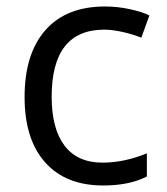

<svg xmlns="http://www.w3.org/2000/svg" viewBox="-20 -565 516 595"><path d="M299.8 9.8Q183.6 9.8 119.9 -61.8Q56.2 -133.3 56.2 -264.2Q56.2 -398.4 120.8 -471.7Q185.5 -544.9 305.2 -544.9Q343.8 -544.9 382.3 -536.6Q420.9 -528.3 442.9 -517.1L418 -448.2Q391.1 -459 359.4 -466.1Q327.6 -473.1 303.2 -473.1Q140.1 -473.1 140.1 -265.1Q140.1 -166.5 179.9 -113.8Q219.7 -61 297.9 -61Q364.7 -61 435.1 -89.8V-18.1Q381.3 9.8 299.8 9.8Z"/></svg>

Font: f08482100
Style: Regular
Weight: 400
Foundry: Ascender Corporation
Version: Version 1.10